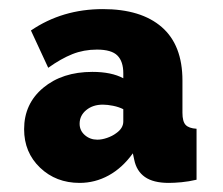

<svg xmlns="http://www.w3.org/2000/svg" viewBox="-20 -735 491 422"><path d="M155 -333Q103 -333 68 -366.5Q33 -400 33 -451Q33 -507 75 -542Q117 -577 183 -577Q225 -577 251 -563V-574Q251 -600 238 -613Q225 -626 193 -626Q164 -626 139 -616Q114 -606 86 -586L48 -668Q117 -715 206 -715Q290 -715 335.5 -675.5Q381 -636 381 -558V-487Q381 -468 388 -460.5Q395 -453 412 -452V-340Q395 -336 379 -334.5Q363 -333 351 -333Q317 -333 298.5 -346Q280 -359 275 -384L272 -398Q249 -366 219 -349.5Q189 -333 155 -333ZM194 -428Q204 -428 215.5 -432Q227 -436 235 -442Q251 -453 251 -468V-495Q241 -500 228.5 -502.5Q216 -505 206 -505Q184 -505 169.5 -493Q155 -481 155 -463Q155 -448 166.5 -438Q178 -428 194 -428Z"/></svg>

Font: Raleway Thin Black
Style: Regular
Weight: 900
Version: Version 4.026